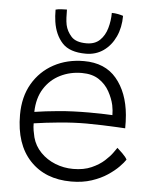

<svg xmlns="http://www.w3.org/2000/svg" viewBox="-53 -796 654 830"><g transform="rotate(5 274.0 -381.0)"><path d="M517 -126Q509 -113.5 490.5 -94.5Q472 -75.5 443.2 -56.2Q414.5 -37 375.2 -24Q336 -11 286.5 -11Q174 -11 107.8 -81.2Q41.5 -151.5 41.5 -279Q41.5 -357.5 75 -414.8Q108.5 -472 166.2 -503.2Q224 -534.5 297 -534.5Q388.5 -534.5 438.5 -475Q488.5 -415.5 497.5 -318.5Q500 -289.5 499.5 -260.5Q491.5 -261 463.8 -262.5Q436 -264 400 -265.2Q364 -266.5 331.5 -266.5Q276 -266.5 214.8 -260.8Q153.5 -255 103.5 -247.5Q103.5 -231.5 106 -216.5Q108.5 -201.5 112 -187.5Q122 -150.5 148.8 -123Q175.5 -95.5 212.5 -80.8Q249.5 -66 290.5 -66Q336.5 -66 369.8 -80.8Q403 -95.5 425 -115.5Q447 -135.5 458.8 -152.5Q470.5 -169.5 473.5 -173.5Q480 -168 496 -152.5Q512 -137 517 -126ZM102 -297Q146.5 -304 205.8 -309.5Q265 -315 340 -315Q378.5 -315 403.8 -314Q429 -313 439.5 -312.5Q439.5 -333 435 -355.5Q428.5 -384.5 412.2 -414Q396 -443.5 366.8 -463Q337.5 -482.5 292.5 -482.5Q241.5 -482.5 198.8 -461.2Q156 -440 129.8 -398.8Q103.5 -357.5 102 -297ZM448 -744Q448 -693.5 429.5 -653.5Q411 -613.5 378 -590.2Q345 -567 301.5 -567Q231.5 -567 199.2 -602Q167 -637 158.5 -693.5Q155 -716 155 -745.5Q166.5 -748.5 179 -749.2Q191.5 -750 204 -750Q204 -732 204.8 -715.2Q205.5 -698.5 208.5 -683.5Q214.5 -656.5 234.5 -634.2Q254.5 -612 300.5 -612Q337 -612 358.5 -632.8Q380 -653.5 389.2 -686Q398.5 -718.5 398.5 -752.5Q412 -752.5 425.8 -749.8Q439.5 -747 448 -744Z"/></g></svg>

Font: Grandstander ExtraLight
Style: Regular
Weight: 200
Designer: Tyler Finck
Foundry: Etcetera Type Co
Version: Version 1.200; ttfautohint (v1.8.3)